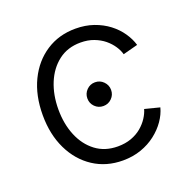

<svg xmlns="http://www.w3.org/2000/svg" viewBox="-105 -651 761 765"><g transform="rotate(-20 276.0 -268.5)"><path d="M292 -220.2Q271 -220.2 256.3 -234.9Q241.7 -249.5 241.7 -270.5Q241.7 -291 256.3 -305.9Q271 -320.8 292 -320.8Q313 -320.8 327.6 -305.9Q342.3 -291 342.3 -270.5Q342.3 -249.5 327.6 -234.9Q313 -220.2 292 -220.2ZM291.5 10.3Q221.2 10.3 167 -25.1Q112.8 -60.5 82.3 -123.5Q51.8 -186.5 51.8 -268.6Q51.8 -351.6 82.3 -414.6Q112.8 -477.5 167 -512.9Q221.2 -548.3 291.5 -548.3Q333.5 -548.3 368.4 -536.1Q403.3 -523.9 430.4 -503.2Q457.5 -482.4 475.3 -456.3Q493.2 -430.2 501 -403.3L438 -386.7Q433.6 -403.8 421.6 -421.9Q409.7 -439.9 391.4 -455.1Q373 -470.2 348.1 -479.7Q323.2 -489.3 291.5 -489.3Q236.8 -489.3 198 -459.5Q159.2 -429.7 138.7 -379.9Q118.2 -330.1 118.2 -268.6Q118.2 -207 138.7 -157.5Q159.2 -107.9 198 -78.6Q236.8 -49.3 291.5 -49.3Q323.2 -49.3 348.6 -58.6Q374 -67.9 392.6 -83.5Q411.1 -99.1 423.1 -117.7Q435.1 -136.2 439.9 -153.8L502.9 -137.7Q495.6 -109.9 477.3 -83.5Q459 -57.1 431.6 -35.9Q404.3 -14.6 368.9 -2.2Q333.5 10.3 291.5 10.3Z"/></g></svg>

Font: Inter 17pt Light
Style: Regular
Weight: 300
Version: Version 4.001;git-66647c0bb